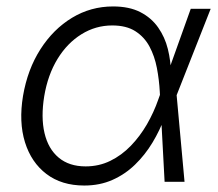

<svg xmlns="http://www.w3.org/2000/svg" viewBox="-20 -570 684 602"><path d="M244.1 11.7Q173.3 11.7 125.7 -24.4Q78.1 -60.5 58.3 -124Q38.6 -187.5 52.2 -269.5Q66.4 -352.5 106.7 -415.5Q147 -478.5 205.8 -514.2Q264.6 -549.8 334.5 -549.8Q385.3 -549.8 419.9 -532Q454.6 -514.2 475.8 -483.9Q497.1 -453.6 506.3 -416.3Q515.6 -378.9 516.1 -339.8H539.1L533.7 -272.9L558.6 0H496.1L481 -282.2Q479 -319.8 471.9 -356.9Q464.8 -394 448.7 -424.1Q432.6 -454.1 404.3 -472.2Q376 -490.2 332 -490.2Q279.8 -490.2 235.4 -462.6Q190.9 -435.1 160.4 -385.3Q129.9 -335.4 118.7 -268.6Q107.9 -202.1 119.6 -152.6Q131.3 -103 164.1 -75.7Q196.8 -48.3 248.5 -48.3Q290.5 -48.3 325.9 -65.7Q361.3 -83 390.1 -112.8Q418.9 -142.6 440.7 -180.2Q462.4 -217.8 476.6 -258.8L578.1 -542.5H640.6L533.2 -270L517.1 -204.1H497.1Q481.4 -161.6 458 -122.8Q434.6 -84 403.3 -53.7Q372.1 -23.4 332.5 -5.9Q293 11.7 244.1 11.7Z"/></svg>

Font: Inter 16pt Light
Style: Italic
Weight: 300
Italic angle: -9.3988°
Version: Version 4.001;git-66647c0bb